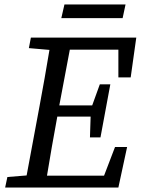

<svg xmlns="http://www.w3.org/2000/svg" viewBox="-20 -838 638 858"><path d="M109 -623 118 -670H589L564 -492H509V-616H292L245 -367H392L426 -461H473L429 -224H382L385 -317H236L235 -311Q211 -182 190 -53H445L494 -181H548L509 0H3L13 -47L99 -54L156 -360Q180 -488 201 -615ZM254 -757 268 -818H541L528 -757Z"/></svg>

Font: Source Serif 4 SmText
Style: Italic
Weight: 400
Italic angle: -12°
Designer: Frank Grießhammer
Foundry: Adobe
Version: Version 4.005;hotconv 1.1.0;makeotfexe 2.6.0